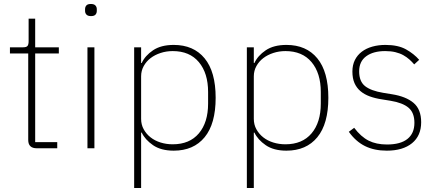

<svg xmlns="http://www.w3.org/2000/svg" viewBox="-20 -746 2197 966"><path d="M165 0Q122 0 122 -42V-477H30V-508H96Q113 -508 118.5 -515Q124 -522 124 -539V-652H157V-508H276V-477H157V-31H268V0Z M438 -665Q422 -665 415 -672.5Q408 -680 408 -691V-700Q408 -711 414.5 -718.5Q421 -726 437 -726Q453 -726 460 -718.5Q467 -711 467 -700V-691Q467 -680 460.5 -672.5Q454 -665 438 -665ZM420 -508H455V0H420Z M655 -508H690V-429H693Q710 -466 750 -493Q790 -520 854 -520Q954 -520 1009.5 -452.5Q1065 -385 1065 -254Q1065 -123 1009.5 -55.5Q954 12 854 12Q790 12 750 -15.5Q710 -43 693 -79H690V200H655ZM849 -20Q934 -20 980.5 -75Q1027 -130 1027 -225V-283Q1027 -378 980.5 -433.5Q934 -489 849 -489Q817 -489 788 -479.5Q759 -470 737.5 -453.5Q716 -437 703 -413.5Q690 -390 690 -362V-148Q690 -119 703 -95.5Q716 -72 737.5 -55Q759 -38 788 -29Q817 -20 849 -20Z M1222 -508H1257V-429H1260Q1277 -466 1317 -493Q1357 -520 1421 -520Q1521 -520 1576.5 -452.5Q1632 -385 1632 -254Q1632 -123 1576.5 -55.5Q1521 12 1421 12Q1357 12 1317 -15.5Q1277 -43 1260 -79H1257V200H1222ZM1416 -20Q1501 -20 1547.5 -75Q1594 -130 1594 -225V-283Q1594 -378 1547.5 -433.5Q1501 -489 1416 -489Q1384 -489 1355 -479.5Q1326 -470 1304.5 -453.5Q1283 -437 1270 -413.5Q1257 -390 1257 -362V-148Q1257 -119 1270 -95.5Q1283 -72 1304.5 -55Q1326 -38 1355 -29Q1384 -20 1416 -20Z M1926 12Q1863 12 1816.5 -11Q1770 -34 1735 -83L1762 -103Q1796 -58 1834.5 -38.5Q1873 -19 1927 -19Q1995 -19 2030 -47Q2065 -75 2065 -128Q2065 -179 2035.5 -204Q2006 -229 1945 -239L1902 -246Q1868 -251 1840.5 -261Q1813 -271 1793.5 -287.5Q1774 -304 1763.5 -328Q1753 -352 1753 -386Q1753 -419 1765.5 -444Q1778 -469 1800.5 -486Q1823 -503 1853.5 -511.5Q1884 -520 1919 -520Q1983 -520 2023 -497.5Q2063 -475 2089 -445L2064 -422Q2053 -435 2039.5 -447Q2026 -459 2009 -468.5Q1992 -478 1969.5 -483.5Q1947 -489 1918 -489Q1858 -489 1822.5 -463Q1787 -437 1787 -387Q1787 -336 1817 -312.5Q1847 -289 1908 -279L1951 -272Q2022 -261 2060.5 -228.5Q2099 -196 2099 -131Q2099 -63 2053 -25.5Q2007 12 1926 12Z"/></svg>

Font: IBM Plex Sans Arabic ExtraLight
Style: Regular
Weight: 200
Designer: Mike Abbink, Paul van der Laan, Pieter van Rosmalen, Wael Morcos, Khajak Apelian
Foundry: Bold Monday
Version: Version 1.1